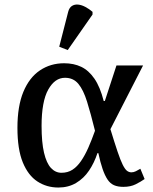

<svg xmlns="http://www.w3.org/2000/svg" viewBox="-20 -829 684 859"><path d="M241 10Q189 10 147.5 -17Q106 -44 82 -102.5Q58 -161 58 -257Q58 -354 84.5 -418Q111 -482 158.5 -514Q206 -546 267 -546Q310 -546 343.5 -530Q377 -514 402.5 -477Q428 -440 444 -377H449L501 -536H620L474 -251Q493 -189 506 -150.5Q519 -112 529 -92Q539 -72 548 -65Q557 -58 568 -58Q578 -58 588 -63Q598 -68 608 -74L627 -28Q610 -16 587 -4.5Q564 7 532 7Q507 7 490 -0.5Q473 -8 461 -26Q449 -44 439 -73Q429 -102 420 -144H416Q402 -101 378.5 -66Q355 -31 320.5 -10.5Q286 10 241 10ZM255 -56Q283 -56 304 -69.5Q325 -83 342.5 -108.5Q360 -134 375 -168Q390 -202 405 -244Q386 -321 369.5 -374Q353 -427 330.5 -454Q308 -481 271 -481Q248 -481 229.5 -468Q211 -455 196 -428.5Q181 -402 173.5 -361Q166 -320 166 -266Q166 -192 177 -145.5Q188 -99 208 -77.5Q228 -56 255 -56ZM283 -605 245 -620 285 -776Q290 -795 302 -802.5Q314 -810 329.5 -808.5Q345 -807 362 -798Q379 -789 394 -776V-764Z"/></svg>

Font: ET Text
Style: Regular
Weight: 470
Designer: Monotype Design Team
Foundry: Monotype Imaging Inc.
Version: Version 2.009